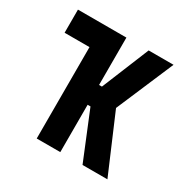

<svg xmlns="http://www.w3.org/2000/svg" viewBox="-124 -637 748 755"><g transform="rotate(30 250.0 -260.0)"><path d="M135 0V-415H22V-520H242V-305H255L343 -520H456L345 -260L456 0H343L255 -215H242V0Z"/></g></svg>

Font: Iosevka Curly Extrabold
Style: Regular
Weight: 800
Monospace: yes
Designer: Belleve Invis
Foundry: Belleve Invis
Version: Version 22.1.2; ttfautohint (v1.8.4)